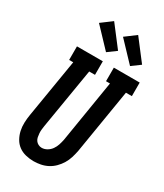

<svg xmlns="http://www.w3.org/2000/svg" viewBox="-240 -1076 1007 1177"><g transform="rotate(30 264.0 -487.5)"><path d="M205 8Q176 8 148 1Q120 -6 98.5 -22Q77 -38 63.5 -62Q50 -86 44 -113Q38 -140 39 -169.5Q40 -199 45 -228L113 -639H84V-735H267V-639H226L155 -212Q153 -199 151.5 -185.5Q150 -172 151 -158.5Q152 -145 154.5 -132.5Q157 -120 164 -110Q171 -100 182.5 -94Q194 -88 207 -88Q226 -88 244 -98.5Q262 -109 273.5 -125.5Q285 -142 291 -160.5Q297 -179 301 -198L373 -639H345V-735H528V-639H486L411 -183Q406 -158 398.5 -133.5Q391 -109 377.5 -86.5Q364 -64 345 -45Q326 -26 303 -14Q280 -2 254.5 3Q229 8 205 8ZM426 -793 299 -927 374 -983 486 -837ZM256 -793 129 -927 204 -983 316 -837Z"/></g></svg>

Font: Iosevka Slab Oblique
Style: Bold
Weight: 700
Italic angle: -9°
Monospace: yes
Designer: Belleve Invis
Foundry: Belleve Invis
Version: Version 11.1.1; ttfautohint (v1.8.3)